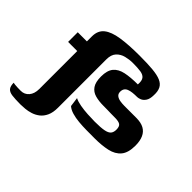

<svg xmlns="http://www.w3.org/2000/svg" viewBox="-151 -713 1086 1086"><g transform="rotate(45 392.0 -170.0)"><path d="M9.7 106.1Q12.7 107.1 22.9 108.4Q33.1 109.7 46.8 110Q60.5 110.3 70.5 110.3Q99.6 110.3 118.4 88.5Q137.2 66.7 137.2 28.7Q137.2 -14.3 137.2 -44.6Q137.2 -74.8 137.2 -99.1Q137.2 -123.4 137.2 -147.3Q137.2 -171.2 137.2 -201.5Q137.2 -231.8 137.2 -274.8Q132.2 -274.8 116.4 -274.8Q100.6 -274.8 84.9 -274.8Q69.1 -274.8 64.1 -274.8Q64.1 -277.8 64.1 -282.5Q64.1 -287.3 64.1 -302.6Q64.1 -318 64.1 -352Q69.1 -352 84.9 -352Q100.6 -352 116.4 -352Q132.2 -352 137.2 -352V-393.1Q137.5 -439.1 167.8 -463.3Q198 -487.6 257.9 -496.8Q317.8 -506 404.9 -506Q467.3 -506 509.7 -502.2Q552 -498.3 576.7 -487.6Q601.4 -476.9 611.5 -456.8Q621.7 -436.6 620.2 -405Q619.9 -373.7 608.8 -357.6Q597.8 -341.6 584.1 -336.1Q570.3 -330.6 562 -330.6Q541.5 -330.6 525.1 -328.8Q508.8 -326.9 496.5 -322.2Q484.1 -317.5 477.7 -308Q471.3 -298.5 471.3 -283.4Q471.3 -267 482.3 -258.2Q493.4 -249.5 510.3 -246.7Q527.2 -243.9 545.7 -243.9Q572.9 -243.9 597.8 -243.9Q622.7 -243.9 639.9 -243.9Q678 -243.9 701.7 -231Q725.4 -218.1 736.9 -192.5Q748.5 -166.9 748.5 -128.8Q748.5 -71.9 724.2 -43.1Q699.9 -14.4 656.4 -4.7Q613 5 555.5 5Q524.3 5 491.7 4.7Q459.1 4.4 428.7 1.6Q398.4 -1.2 373.2 -8.6Q348 -15.9 332.2 -30L324.6 -85.8Q342 -76.5 371.2 -71.2Q400.5 -65.9 432.7 -64.1Q465 -62.2 489.8 -62.2Q537.4 -62.2 562.8 -67.2Q588.2 -72.1 598.3 -83.9Q608.4 -95.8 608.4 -117Q608.4 -142.2 596.2 -150.7Q583.9 -159.2 554.2 -159.2Q535.7 -159.2 521.9 -159.5Q508.2 -159.8 494.4 -160.2Q480.6 -160.5 461.2 -160.5Q424 -160.5 395.2 -168.5Q366.4 -176.4 350.2 -199.7Q334 -223 334 -268Q334 -316.8 354.6 -341.7Q375.3 -366.6 415.4 -375.2Q455.5 -383.7 513.1 -383.7Q515.6 -414.8 504.7 -428.7Q493.9 -442.5 469.9 -446.1Q445.8 -449.7 406.9 -449.7Q379.9 -449.7 352.1 -442.7Q324.2 -435.7 305.6 -415.7Q286.9 -395.7 286.9 -357.7V28.7Q286.9 67.8 275.1 93.2Q263.3 118.6 244.1 133.5Q224.8 148.3 202.8 155.2Q180.9 162.1 159.9 164Q138.9 166 124.1 166Q81.6 166 56.5 162.7Q31.4 159.5 20.6 146.4Q9.7 133.3 9.7 106.1Z"/></g></svg>

Font: Genos Thin
Style: Regular
Weight: 100
Designer: Robert E. Leuschke
Foundry: Robert E. Leuschke
Version: Version 1.010